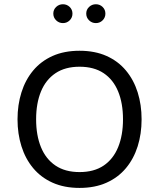

<svg xmlns="http://www.w3.org/2000/svg" viewBox="-20 -896 767 926"><path d="M363.7 -651.2Q289.7 -651.2 233.6 -626.1Q177.6 -601 140 -555.9Q102.4 -510.8 83.5 -450.6Q64.5 -390.4 64.5 -320.5Q64.5 -250.5 83.5 -190.4Q102.4 -130.2 140 -85.1Q177.6 -40 233.6 -14.9Q289.7 10.3 363.7 10.3Q437.7 10.3 493.8 -14.9Q549.9 -40 587.4 -85.1Q625 -130.2 644 -190.4Q662.9 -250.5 662.9 -320.5Q662.9 -390.4 644 -450.6Q625 -510.8 587.4 -555.9Q549.9 -601 493.8 -626.1Q437.7 -651.2 363.7 -651.2ZM363.7 -574.2Q433.5 -574.2 480 -543Q526.5 -511.8 549.8 -454.8Q573.2 -397.8 573.2 -320.5Q573.2 -243.7 549.8 -186.3Q526.5 -129 480 -97.5Q433.5 -66.1 363.7 -66.1Q294.2 -66.1 247.6 -97.5Q200.9 -129 177.6 -186.2Q154.2 -243.3 154.2 -320.5Q154.2 -397.8 177.6 -454.7Q200.9 -511.5 247.6 -542.9Q294.2 -574.2 363.7 -574.2ZM395.9 -830.4Q395.9 -811.3 409.6 -797.9Q423.3 -784.6 442.4 -784.6Q461.5 -784.6 474.9 -797.9Q488.3 -811.2 488.3 -830.3Q488.3 -849.4 474.9 -862.5Q461.5 -875.5 442.4 -875.5Q423.3 -875.5 409.6 -862.5Q395.9 -849.5 395.9 -830.4ZM237.1 -830.4Q237.1 -811.3 250.8 -797.9Q264.5 -784.6 283.6 -784.6Q302.6 -784.6 316.1 -797.9Q329.5 -811.2 329.5 -830.3Q329.5 -849.4 316.1 -862.5Q302.6 -875.5 283.6 -875.5Q264.5 -875.5 250.8 -862.5Q237.1 -849.5 237.1 -830.4Z"/></svg>

Font: Estedad-VF-FD Black
Style: Regular
Weight: 900
Designer: Amin Abedi
Version: Version 4.000